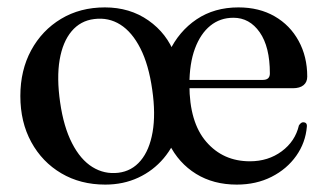

<svg xmlns="http://www.w3.org/2000/svg" viewBox="-20 -488 892 519"><path d="M300 -21Q336.5 -25.5 360.2 -53.8Q384 -82 392.5 -131Q401 -180 391.5 -245.5Q382 -313 359.5 -357.2Q337 -401.5 305.2 -421.5Q273.5 -441.5 234.5 -436.5Q197.5 -432 173.5 -403.5Q149.5 -375 141.2 -326.2Q133 -277.5 142.5 -211.5Q152 -145 174.8 -100.8Q197.5 -56.5 229.8 -36.5Q262 -16.5 300 -21ZM263.5 -468Q331 -468 381.2 -432.8Q431.5 -397.5 452.5 -340.5L464.5 -139Q451 -94 422.5 -60.2Q394 -26.5 353.8 -7.8Q313.5 11 264.5 11Q197.5 11 145.8 -19.5Q94 -50 64.5 -104Q35 -158 35 -228.5Q35 -298 64.2 -352Q93.5 -406 145 -437Q196.5 -468 263.5 -468ZM810.5 -281Q810.5 -266 800.5 -257.8Q790.5 -249.5 771.5 -249.5H463V-272H690.5Q709.5 -272 709.5 -289.5Q709.5 -361.5 682 -400.8Q654.5 -440 611 -440Q575 -440 548.5 -418.5Q522 -397 507 -356.8Q492 -316.5 492 -259Q492 -157.5 537.5 -104.8Q583 -52 655.5 -52Q705 -52 741.5 -79Q778 -106 788 -149Q794 -158 800 -157.5Q804.5 -157.5 807.2 -154.8Q810 -152 809.5 -146Q806 -102.5 780.8 -66.8Q755.5 -31 714 -10Q672.5 11 620 11Q557 11 510 -18Q463 -47 437 -99.2Q411 -151.5 411 -221.5Q411 -292.5 437.2 -348Q463.5 -403.5 511.5 -435.8Q559.5 -468 624.5 -468Q680.5 -468 722.2 -444Q764 -420 787.2 -377.5Q810.5 -335 810.5 -281Z"/></svg>

Font: Fraunces 60pt
Style: Regular
Weight: 400
Version: Version 1.000;[b76b70a41]